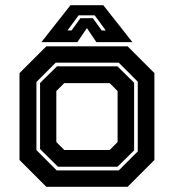

<svg xmlns="http://www.w3.org/2000/svg" viewBox="-20 -718 668 738"><path d="M158 0 55 -103V-437L158 -540H470.5L573.5 -437V-103L470.5 0ZM198 -63H436.5L509.5 -136V-404L436.5 -477H194L120 -403V-141ZM203 -77 134 -145V-399L199 -463H431.5L495.5 -400V-140L431.5 -77ZM227 -141.5H401.5L432 -172V-368L401.5 -398.5H227L196.5 -368V-172ZM251 -698H377L489 -556H350.5L314 -610L277.5 -556H139ZM282 -659 239.5 -601H255L289 -648H337L371 -601H386.5L344 -659Z"/></svg>

Font: Tourney Thin
Style: Bold
Weight: 700
Version: Version 1.015